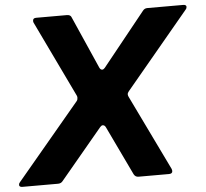

<svg xmlns="http://www.w3.org/2000/svg" viewBox="-83 -819 939 876"><g transform="rotate(-5 386.0 -381.5)"><path d="M170 -11Q162 0 148 0H-15Q-30 0 -30 -10Q-30 -17 -25 -22L265 -368Q270 -374 270 -383Q270 -389 268 -393L101 -741Q99 -744 99 -750Q99 -763 114 -763H255Q272 -763 276 -750L381 -512Q386 -501 394 -501Q400 -501 406 -508L602 -752Q610 -763 623 -763H787Q802 -763 802 -753Q802 -746 797 -741L506 -392Q500 -385 500 -378Q500 -373 503 -367L670 -22Q672 -16 672 -13Q672 0 656 0H516Q502 0 495 -13L388 -237Q383 -248 374 -248Q368 -248 362 -241Z"/></g></svg>

Font: Open Sauce Two ExtraBold Italic
Style: Regular
Weight: 800
Italic angle: -10°
Designer: Alfredo Marco Pradil
Foundry: Creative Sauce Fz LLC
Version: Version 1.477